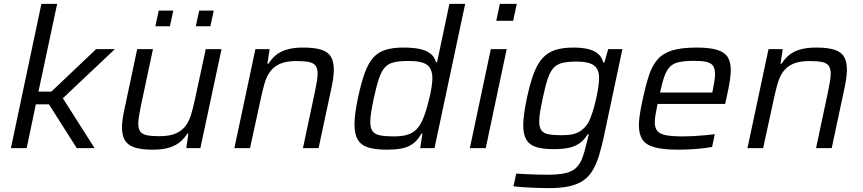

<svg xmlns="http://www.w3.org/2000/svg" viewBox="-20 -763 4444 989"><path d="M36.2 0 193.2 -743H274.4L178.1 -291.1H244.6L475.3 -510H571.8L303.8 -256.9L467.3 0H375.4L232.1 -225.6H164.6L117.4 0Z M767.3 8Q705.9 8 671.3 -4.1Q636.7 -16.3 622.5 -41.9Q608.3 -67.6 608.3 -106.8Q608.3 -126.2 611.9 -150.6Q615.4 -175 621.4 -202.5L686.7 -510H767.9L705.2 -215.1Q699.8 -187.7 696 -165.1Q692.2 -142.4 692.2 -127Q692.2 -98.9 703 -84.8Q713.8 -70.8 737.9 -66.1Q761.9 -61.5 801.7 -61.5Q854.1 -61.5 886.2 -75.8Q918.4 -90.2 936.8 -115.6Q955.2 -141 965.1 -175.1Q975 -209.2 983.5 -248.2L1039.9 -510H1121.1L1012.1 0H939.5L950.4 -74.8H944.8Q930.1 -50.8 907.8 -32Q885.4 -13.2 851.7 -2.6Q817.9 8 767.3 8ZM988.6 -627.7 1006 -708.3H1081L1063.7 -627.7ZM780.3 -627.7 797.6 -708.3H872.7L855.3 -627.7Z M1187.2 0 1295.7 -510H1368.9L1357.4 -435.2H1363.6Q1378.7 -460.2 1400.5 -478.5Q1422.4 -496.8 1456.7 -507.4Q1491 -518 1541.1 -518Q1602.9 -518 1637.3 -506.1Q1671.6 -494.3 1685.6 -469.1Q1699.5 -443.9 1699.5 -403.8Q1699.5 -385.3 1696.2 -360.7Q1692.9 -336.1 1686.9 -308.6L1621.1 0H1540.5L1603.1 -294.9Q1608.6 -322.3 1612.3 -344.9Q1616.1 -367.6 1616.1 -383Q1616.1 -411.1 1605.1 -425.1Q1594 -439.1 1570.2 -443.8Q1546.4 -448.5 1506.7 -448.5Q1454.2 -448.5 1422.1 -434.2Q1390 -419.8 1371.6 -394.4Q1353.1 -369 1343.2 -334.9Q1333.3 -300.8 1324.9 -261.8L1267.9 0Z M1974.5 8Q1914.2 8 1877.1 -3.4Q1839.9 -14.7 1823 -43.4Q1806 -72.2 1806 -123.5Q1806 -148.9 1810.5 -182.5Q1814.9 -216.1 1823.8 -258.3Q1840.3 -336.1 1858.6 -386.5Q1876.9 -436.9 1902.4 -465.7Q1927.8 -494.5 1965.6 -506.2Q2003.4 -518 2057.9 -518Q2103.9 -518 2138.5 -511.4Q2173.1 -504.7 2195.4 -488.3Q2217.7 -472 2225.9 -443.1H2231.5L2294.9 -743H2376.1L2218.1 0H2144.5L2155.9 -74.8H2150.3Q2131.7 -39.6 2105.4 -21.5Q2079.1 -3.4 2046.4 2.3Q2013.6 8 1974.5 8ZM2007.7 -60.4Q2045.9 -60.4 2071.7 -67.1Q2097.6 -73.8 2115.3 -87.8Q2133 -101.8 2145.7 -123.9Q2154.5 -138.6 2163.4 -161.8Q2172.2 -184.9 2179.8 -211.9Q2187.5 -239 2193.9 -266.6Q2200.3 -294.2 2203.7 -318.7Q2207.2 -343.2 2207.2 -359.6Q2207.2 -408.3 2180 -428.7Q2152.9 -449 2087 -449Q2040.7 -449 2011.2 -442.7Q1981.7 -436.3 1963.3 -416.6Q1944.9 -396.9 1931.9 -358.3Q1918.9 -319.6 1905 -255Q1896.7 -215.5 1892 -186.2Q1887.3 -156.8 1887.3 -135.6Q1887.3 -103.6 1899.1 -87.4Q1910.9 -71.2 1937.7 -65.8Q1964.5 -60.4 2007.7 -60.4Z M2536.3 -655.9 2554.8 -743H2641.9L2623.4 -655.9ZM2400.2 0 2508.2 -510H2590L2482 0Z M2807.9 206Q2775.5 206 2740.6 204.7Q2705.8 203.5 2675.5 201.4Q2645.2 199.4 2625 196.8L2639 131.2Q2663.1 132.7 2691.1 134.1Q2719.1 135.6 2747.6 136.3Q2776.2 137 2800 137Q2857.1 137 2891.8 129Q2926.5 121 2946.5 102.6Q2966.5 84.2 2978.6 53.2Q2990.7 22.2 3001.1 -24.1Q3004.5 -35.7 3007.6 -49Q3010.7 -62.4 3012.6 -72.1H3007.5Q2988.9 -40.7 2963.4 -23.6Q2937.9 -6.6 2905.2 -0.7Q2872.5 5.3 2831.2 5.3Q2776.3 5.3 2741.9 -5.5Q2707.5 -16.3 2691.3 -43.4Q2675.2 -70.5 2675.2 -117.5Q2675.2 -144 2679.9 -178.1Q2684.6 -212.3 2693.5 -255Q2710 -332.8 2729.1 -383.8Q2748.3 -434.7 2775.1 -464.1Q2801.9 -493.4 2840.5 -505.7Q2879.1 -518 2933.6 -518Q2973.1 -518 3004.9 -511.4Q3036.8 -504.7 3058.3 -487.8Q3079.8 -470.9 3087.5 -440.9H3093.1L3112.9 -510H3186L3091.9 -66Q3079.5 -6.8 3065.5 38.3Q3051.6 83.5 3032.2 115.4Q3012.9 147.4 2984 167.1Q2955.1 186.9 2912.1 196.5Q2869 206 2807.9 206ZM2873 -66.4Q2908 -66.4 2931.4 -71.9Q2954.8 -77.5 2971.8 -89.4Q2988.7 -101.3 3002.4 -119.6Q3012.6 -132.6 3021.7 -156.1Q3030.8 -179.6 3039 -207.9Q3047.1 -236.2 3053.1 -265.2Q3059 -294.2 3062.5 -319.1Q3066 -344 3066 -360.7Q3066 -407.2 3038.9 -426.5Q3011.7 -445.8 2951.8 -445.8Q2907.1 -445.8 2878.5 -439.4Q2849.8 -433 2831.9 -413.9Q2814 -394.7 2801.3 -356.9Q2788.6 -319 2775.3 -255.5Q2766.9 -216.1 2762.2 -187Q2757.5 -157.9 2757.5 -137.3Q2757.5 -107.4 2768.8 -91.8Q2780 -76.1 2805.7 -71.3Q2831.4 -66.4 2873 -66.4Z M3474.2 8Q3398 8 3353.3 -3.8Q3308.5 -15.6 3289.8 -43.4Q3271 -71.2 3271 -117Q3271 -143.5 3276.5 -177.8Q3282 -212.1 3291 -254Q3306.5 -325.2 3323.1 -375.4Q3339.7 -425.7 3367.4 -457.2Q3395.1 -488.8 3443 -503.4Q3490.9 -518 3568 -518Q3635.7 -518 3674 -506.1Q3712.3 -494.3 3728.3 -469Q3744.3 -443.7 3744.3 -402.3Q3744.3 -387.8 3741.6 -364.4Q3738.9 -340.9 3733.6 -313.2Q3728.4 -285.4 3721.4 -254.9L3715.2 -227.8H3367Q3361.1 -197.6 3357 -174.2Q3352.8 -150.8 3352.8 -133.2Q3352.8 -104.3 3365.9 -88.4Q3379 -72.5 3410.6 -66.5Q3442.1 -60.4 3496.7 -60.4Q3521 -60.4 3550.3 -61.9Q3579.6 -63.3 3609.1 -66.1Q3638.5 -68.8 3662 -71.7L3648 -6.1Q3627.2 -2.1 3597.7 1.2Q3568.3 4.5 3536 6.2Q3503.8 8 3474.2 8ZM3379.9 -286.4H3649.1L3652 -301.4Q3656.9 -326.8 3660.1 -346.6Q3663.2 -366.3 3663.2 -381Q3663.2 -410.8 3652 -425.3Q3640.7 -439.8 3617.2 -444.7Q3593.7 -449.6 3555.9 -449.6Q3508.5 -449.6 3478.9 -443.4Q3449.4 -437.3 3431.8 -419.9Q3414.1 -402.5 3402.6 -370.6Q3391.1 -338.6 3379.9 -286.4Z M3830.2 0 3938.7 -510H4011.9L4000.4 -435.2H4006.6Q4021.7 -460.2 4043.5 -478.5Q4065.4 -496.8 4099.7 -507.4Q4134 -518 4184.1 -518Q4245.9 -518 4280.3 -506.1Q4314.6 -494.3 4328.6 -469.1Q4342.5 -443.9 4342.5 -403.8Q4342.5 -385.3 4339.2 -360.7Q4335.9 -336.1 4329.9 -308.6L4264.1 0H4183.5L4246.1 -294.9Q4251.6 -322.3 4255.3 -344.9Q4259.1 -367.6 4259.1 -383Q4259.1 -411.1 4248.1 -425.1Q4237 -439.1 4213.2 -443.8Q4189.4 -448.5 4149.7 -448.5Q4097.2 -448.5 4065.1 -434.2Q4033 -419.8 4014.6 -394.4Q3996.1 -369 3986.2 -334.9Q3976.3 -300.8 3967.9 -261.8L3910.9 0Z"/></svg>

Font: Saira Thin
Style: Italic
Weight: 100
Italic angle: -12°
Designer: Hector Gatti with collaboration of the Omnibus-Type team
Foundry: Omnibus-Type
Version: Version 1.101